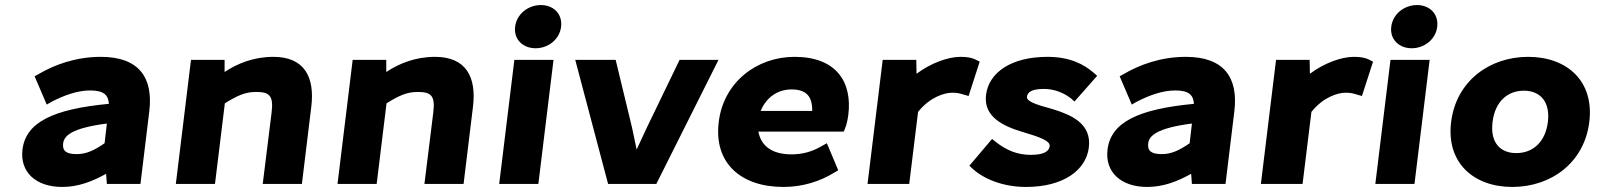

<svg xmlns="http://www.w3.org/2000/svg" viewBox="-20 -728 6322 760"><path d="M226 12C290 12 346 -10 400 -40L403 0H536L571 -288C587 -421 530 -503 379 -503C279 -503 195 -471 135 -436L117 -426L165 -314L184 -325C232 -350 286 -370 337 -370C393 -370 409 -350 411 -317C188 -296 82 -243 69 -136C58 -48 121 12 226 12ZM403 -239 394 -161C352 -132 321 -118 284 -118C243 -118 226 -130 230 -161C234 -191 264 -221 403 -239Z M831 0 870 -319C920 -350 951 -364 993 -364C1044 -364 1064 -352 1055 -282L1020 0H1175L1212 -304C1227 -423 1185 -503 1062 -503C985 -503 920 -477 869 -443V-491H736L676 0Z M1471 0 1510 -319C1560 -350 1591 -364 1633 -364C1684 -364 1704 -352 1695 -282L1660 0H1815L1852 -304C1867 -423 1825 -503 1702 -503C1625 -503 1560 -477 1509 -443V-491H1376L1316 0Z M2201 -622C2207 -673 2171 -708 2121 -708C2071 -708 2025 -673 2019 -622C2013 -572 2050 -537 2100 -537C2150 -537 2195 -572 2201 -622ZM2111 0 2171 -491H2016L1956 0Z M2578 0 2824 -491H2670L2540 -222C2527 -194 2514 -166 2500 -136C2494 -164 2488 -194 2482 -222L2417 -491H2257L2387 0Z M3081 12C3159 12 3227 -11 3281 -44L3298 -54L3253 -161L3233 -150C3196 -128 3157 -117 3113 -117C3040 -117 2993 -147 2982 -207H3320L3325 -220C3331 -233 3335 -253 3338 -274C3354 -405 3289 -503 3125 -503C2976 -503 2844 -403 2825 -245C2805 -85 2910 12 3081 12ZM3113 -374C3170 -374 3196 -348 3195 -289H2991C3015 -347 3063 -374 3113 -374Z M3579 0 3614 -285C3661 -344 3719 -361 3749 -361C3768 -361 3777 -359 3793 -354L3814 -348L3858 -484L3844 -491C3827 -500 3808 -503 3782 -503C3732 -503 3664 -478 3608 -436L3607 -491H3474L3414 0Z M3830 -60C3876 -18 3953 12 4041 12C4192 12 4279 -56 4290 -144C4302 -240 4218 -274 4147 -296C4077 -315 4043 -327 4045 -345C4047 -361 4060 -376 4112 -376C4152 -376 4189 -362 4220 -338L4233 -326L4323 -428L4309 -440C4271 -473 4216 -503 4126 -503C3984 -503 3894 -442 3883 -352C3872 -264 3955 -227 4030 -205C4098 -185 4137 -170 4135 -150C4133 -131 4116 -115 4060 -115C4007 -115 3964 -133 3922 -166L3907 -178L3817 -72Z M4521 12C4585 12 4641 -10 4695 -40L4698 0H4831L4866 -288C4882 -421 4825 -503 4674 -503C4574 -503 4490 -471 4430 -436L4412 -426L4460 -314L4479 -325C4527 -350 4581 -370 4632 -370C4688 -370 4704 -350 4706 -317C4483 -296 4377 -243 4364 -136C4353 -48 4416 12 4521 12ZM4698 -239 4689 -161C4647 -132 4616 -118 4579 -118C4538 -118 4521 -130 4525 -161C4529 -191 4559 -221 4698 -239Z M5136 0 5171 -285C5218 -344 5276 -361 5306 -361C5325 -361 5334 -359 5350 -354L5371 -348L5415 -484L5401 -491C5384 -500 5365 -503 5339 -503C5289 -503 5221 -478 5165 -436L5164 -491H5031L4971 0Z M5669 -622C5675 -673 5639 -708 5589 -708C5539 -708 5493 -673 5487 -622C5481 -572 5518 -537 5568 -537C5618 -537 5663 -572 5669 -622ZM5579 0 5639 -491H5484L5424 0Z M5966 12C6120 12 6251 -84 6271 -245C6291 -407 6183 -503 6029 -503C5876 -503 5744 -407 5724 -245C5704 -84 5813 12 5966 12ZM6012 -369C6076 -369 6117 -326 6107 -245C6097 -165 6047 -122 5982 -122C5918 -122 5878 -164 5888 -245C5898 -327 5948 -369 6012 -369Z"/></svg>

Font: Falling Sky
Style: ExBdObl
Weight: 400
Designer: Paul D. Hunt
Foundry: Adobe Systems Incorporated
Version: Version 1.02